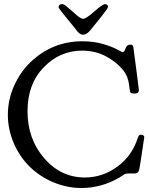

<svg xmlns="http://www.w3.org/2000/svg" viewBox="-20 -899 739 943"><path d="M496.1 -878.9Q502 -878.9 506.3 -875Q510.7 -871.1 510.7 -865.2Q510.7 -858.4 474.6 -813.5Q446.3 -778.3 424.8 -752Q407.2 -728.5 386.7 -728.5Q375 -728.5 362.3 -742.2Q334 -778.3 299.8 -819.3Q267.6 -858.4 267.6 -864.3Q267.6 -869.1 272 -874Q276.4 -878.9 284.2 -878.9Q295.9 -878.9 309.6 -865.2Q317.4 -858.4 326.2 -851.1Q335 -843.8 339.8 -839.4Q344.7 -835 350.6 -829.6Q356.4 -824.2 359.9 -821.8Q363.3 -819.3 367.7 -815.9Q372.1 -812.5 374.5 -811.5Q377 -810.5 379.4 -809.1Q381.8 -807.6 384.3 -807.1Q386.7 -806.6 388.7 -806.6Q402.3 -806.6 443.4 -842.8Q484.4 -878.9 496.1 -878.9ZM115.2 -353.5Q115.2 -215.8 197.3 -121.6Q279.3 -27.3 396.5 -27.3Q484.4 -27.3 557.1 -81.1Q629.9 -134.8 657.2 -223.6Q662.1 -237.3 671.9 -237.3Q688.5 -237.3 688.5 -225.6Q666 -70.3 663.1 -63.5Q658.2 -46.9 640.6 -46.9H639.6H612.3Q600.6 -46.9 595.2 -44.9Q589.8 -43 580.6 -36.1Q571.3 -29.3 565.4 -26.4Q477.5 24.4 379.9 24.4Q310.5 24.4 244.1 -2.9Q177.7 -30.3 127 -79.1Q76.2 -128.9 47.4 -196.3Q18.6 -263.7 18.6 -335Q18.6 -408.2 48.8 -476.6Q79.1 -544.9 129.9 -593.8Q237.3 -696.3 384.8 -696.3H385.7Q439.5 -696.3 484.9 -683.1Q530.3 -669.9 555.2 -656.2Q580.1 -642.6 582 -642.6Q589.8 -642.6 595.7 -659.2Q601.6 -675.8 611.3 -678.7Q613.3 -678.7 617.2 -679.2Q621.1 -679.7 622.1 -679.7Q632.8 -679.7 634.8 -668L641.6 -617.2Q648.4 -565.4 655.3 -512.7Q662.1 -460 662.1 -456.1Q662.1 -439.5 641.6 -439.5Q623 -439.5 620.1 -445.8Q617.2 -452.1 613.3 -486.3Q608.4 -523.4 586.9 -551.8Q552.7 -594.7 500 -622.6Q447.3 -650.4 382.8 -650.4Q274.4 -650.4 194.8 -568.4Q115.2 -486.3 115.2 -353.5Z"/></svg>

Font: Goudy Bookletter 1911
Style: Regular
Weight: 400
Version: Version 2010.07.03